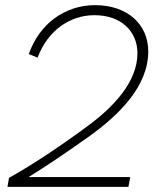

<svg xmlns="http://www.w3.org/2000/svg" viewBox="-20 -726 610 746"><path d="M15 -35 9 0H479L486 -38H91C159 -80 232 -129 329 -198C443 -280 556 -391 556 -526C556 -631 476 -706 349 -706C233 -706 133 -634 92 -516L126 -502C165 -606 250 -667 347 -667C450 -667 514 -605 514 -519C514 -409 423 -310 312 -230C202 -149 96 -80 15 -35Z"/></svg>

Font: Fixel Display 20240404 ExLight
Style: Italic
Weight: 200
Italic angle: -10°
Designer: AlfaBravo + MacPaw
Foundry: Kyrylo Tkachov, Marchela Mozhyna, Serhii Makarenko, Maria Weinstein, Zakhar Kryvoshyya
Version: Version 1.211;Glyphs 3.2 (3225)